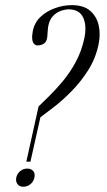

<svg xmlns="http://www.w3.org/2000/svg" viewBox="-20 -725 416 748"><path d="M136.6 -549.2Q151.4 -552.6 157.2 -560.9Q163 -569.2 164.2 -580.8Q165.5 -592.4 166 -605.8Q166.5 -619.1 170 -632Q176 -652.9 189 -665.2Q202 -677.6 218.2 -683.1Q234.5 -688.6 248.1 -688.6Q289.4 -688.2 304.1 -656.4Q318.9 -624.5 308.2 -574.1Q297.5 -524.8 274.6 -482.7Q251.6 -440.6 223.5 -407.2Q195.4 -373.8 170.3 -349.4Q145.2 -325.1 130.2 -310.2L82.6 -95.2H98.6L137.4 -268.1Q157 -282.8 190.1 -308.1Q223.1 -333.4 258.8 -369.7Q294.5 -406 323.6 -451.6Q352.6 -497.1 364 -552.2Q372 -589.2 364.9 -624.2Q357.8 -659.1 332.3 -682.1Q306.9 -705 259.6 -705Q227.4 -705 194.8 -693.4Q162.1 -681.9 138.4 -659.8Q114.8 -637.8 108 -605Q104.2 -586.2 105.6 -572.4Q106.9 -558.6 114.6 -552.2Q122.2 -545.9 136.6 -549.2ZM43.4 -33.4Q40.5 -18.1 48 -7.8Q55.5 2.5 70.8 2.5Q86.6 2.5 98.9 -7.8Q111.2 -18.1 114.1 -33.4Q117.6 -48.6 109.6 -58.4Q101.6 -68.2 85.8 -68.2Q70.5 -68.2 58.7 -58.4Q46.9 -48.6 43.4 -33.4Z"/></svg>

Font: Emberly Black
Style: Italic
Weight: 900
Italic angle: -12°
Designer: Rajesh Rajput
Foundry: Rajesh Rajput
Version: Version 1.000